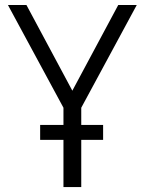

<svg xmlns="http://www.w3.org/2000/svg" viewBox="-20 -760 588 780"><path d="M143.1 -191.9V-252.4H237.8V-322.3L12.2 -739.7H87.4L273.9 -391.6L460.4 -739.7H535.6L310.1 -322.3V-252.4H398.9V-191.9H310.1V0H237.8V-191.9Z"/></svg>

Font: News Cycle
Style: Regular
Weight: 500
Version: Version 0.5.2